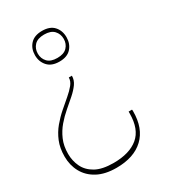

<svg xmlns="http://www.w3.org/2000/svg" viewBox="-405 -657 1047 1182"><g transform="rotate(-30 119.0 -66.0)"><path d="M89 -215H111Q111 -184 92 -157.5Q73 -131 43.5 -105Q14 -79 -19.5 -50.5Q-53 -22 -82.5 12.5Q-112 47 -131 90.5Q-150 134 -150 191Q-150 240 -129.5 283Q-109 326 -62 352.5Q-15 379 66 379Q179 379 241 327.5Q303 276 303 164V151H327Q328 155 328 158.5Q328 162 328 164Q328 284 259.5 349Q191 414 66 414Q-14 414 -68 385Q-122 356 -149.5 306Q-177 256 -177 194Q-177 134 -158 88Q-139 42 -108.5 5.5Q-78 -31 -44 -60.5Q-10 -90 20 -115.5Q50 -141 69.5 -165Q89 -189 89 -215ZM89 -546Q145 -546 173 -515Q201 -484 201 -437Q201 -391 173 -359.5Q145 -328 89 -328Q34 -328 5.5 -359.5Q-23 -391 -23 -437Q-23 -484 5.5 -515Q34 -546 89 -546ZM89 -520Q42 -520 19.5 -496Q-3 -472 -3 -437Q-3 -402 19.5 -378Q42 -354 89 -354Q136 -354 158.5 -378Q181 -402 181 -437Q181 -472 158.5 -496Q136 -520 89 -520Z"/></g></svg>

Font: Noto Serif Myanmar Thin
Style: Regular
Weight: 100
Designer: Ben Mitchell and the Monotype Design Team
Foundry: Monotype Imaging Inc.
Version: Version 2.106; ttfautohint (v1.8.4.7-5d5b)